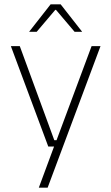

<svg xmlns="http://www.w3.org/2000/svg" viewBox="-20 -701 518 893"><path d="M260 -49 239.5 -39.5 406 -486.5H447.5L201.5 172H160.5L237 -34.5L252.5 -19.5H204.5L30.5 -486.5H72L232.5 -49ZM215.5 -681H262L361.5 -554V-553H327L240.5 -655H237L150.5 -553H116V-554Z"/></svg>

Font: Anek Latin Medium ExtraLight
Style: Regular
Weight: 250
Version: Version 1.003